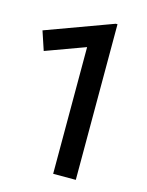

<svg xmlns="http://www.w3.org/2000/svg" viewBox="-110 -783 653 852"><g transform="rotate(15 217.0 -357.5)"><path d="M218.5 0V-582L37 -515.5L8 -602.5L314.5 -715H322.5V0Z"/></g></svg>

Font: Geologica Thin Cursive
Style: Regular
Weight: 400
Version: Version 1.010;gftools[0.9.28]